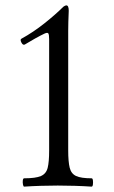

<svg xmlns="http://www.w3.org/2000/svg" viewBox="-20 -691 424 715"><path d="M70 4Q67 4 65.5 -4Q64 -12 65 -19.5Q66 -27 70 -27Q113 -27 132.5 -35.5Q152 -44 157.5 -66Q163 -88 163 -130V-545Q163 -562 160 -566.5Q157 -571 146 -566Q131 -559 110.5 -547.5Q90 -536 72 -525Q65 -522 59.5 -533Q54 -544 60 -547Q104 -571 146 -604.5Q188 -638 216 -666Q223 -671 227 -671Q236 -671 236 -651Q235 -629 234.5 -609Q234 -589 234 -576V-131Q234 -89 239.5 -66.5Q245 -44 263.5 -35.5Q282 -27 321 -27Q325 -27 326 -19.5Q327 -12 326 -4Q325 4 321 4Q291 2 258 1Q225 0 195 0Q165 0 132.5 1Q100 2 70 4Z"/></svg>

Font: Junicode Two Beta Condensed
Style: Regular
Weight: 400
Width: 3
Designer: Peter S. Baker
Foundry: Briery Creek Software
Version: Version 1.053; ttfautohint (v1.8.4)